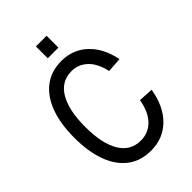

<svg xmlns="http://www.w3.org/2000/svg" viewBox="-261 -999 1122 1122"><g transform="rotate(-45 300.0 -437.5)"><path d="M302 16Q217 16 158 -29Q99 -74 68.5 -157Q38 -240 38 -354Q38 -469 68.5 -552Q99 -635 158 -680.5Q217 -726 302 -726Q396 -726 462 -664.5Q528 -603 550 -493L458 -487Q441 -564 399.5 -603Q358 -642 302 -642Q217 -642 172.5 -567Q128 -492 128 -354Q128 -217 172.5 -142.5Q217 -68 302 -68Q364 -68 407 -111Q450 -154 465 -239L556 -234Q537 -117 470 -50.5Q403 16 302 16ZM257 -793V-891H345V-793Z"/></g></svg>

Font: Geist Mono
Style: Regular
Weight: 400
Monospace: yes
Designer: Basement.studio, Andrés Briganti, Mateo Zaragoza
Foundry: Basement.studio, Vercel, Andrés Briganti, Guido Ferreyra, Mateo Zaragoza
Version: Version 1.500; ttfautohint (v1.8.4.7-5d5b)